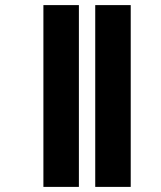

<svg xmlns="http://www.w3.org/2000/svg" viewBox="-20 -682 632 752"><path d="M150 -662V50H289V-662ZM353 -662V50H492V-662Z"/></svg>

Font: Noto Sans Sinhala UI Condensed Black
Style: Regular
Weight: 900
Width: 3
Designer: Jelle Bosma - Monotype Design Team
Foundry: Monotype Imaging Inc.
Version: Version 2.006